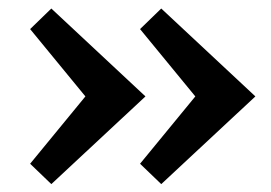

<svg xmlns="http://www.w3.org/2000/svg" viewBox="-20 -490 653 462"><path d="M103.5 -47 52.5 -96 185.5 -258 52.5 -420 103.5 -469.5 330 -258ZM368 -47 317 -96 450 -258 317 -420 368 -469.5 594.5 -258Z"/></svg>

Font: Expletus Sans SemiBold
Style: Regular
Weight: 600
Version: Version 7.500